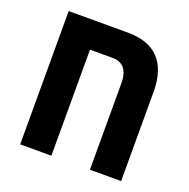

<svg xmlns="http://www.w3.org/2000/svg" viewBox="-111 -708 801 815"><g transform="rotate(20 289.5 -301.0)"><path d="M333 -602H64V0H205V-479H307C353 -479 379 -451 379 -390V0H520V-403C520 -536 454 -602 333 -602Z"/></g></svg>

Font: Noto Sans Hebrew Condensed
Style: Bold
Weight: 700
Width: 3
Designer: Monotype Design Team
Foundry: Monotype Imaging Inc.
Version: Version 2.004